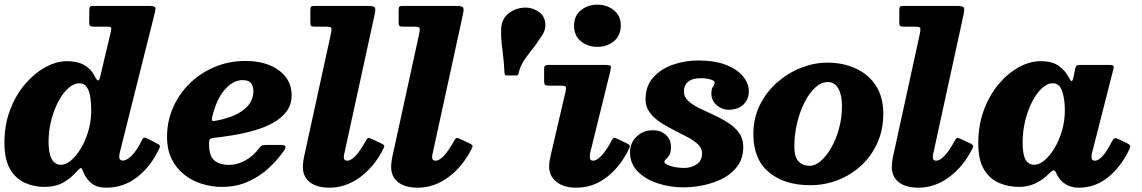

<svg xmlns="http://www.w3.org/2000/svg" viewBox="-28 -806 5032 846"><path d="M672 -147.5Q634.5 -70 575 -24.5Q515.5 21 440.5 21Q400 21 376 2.2Q352 -16.5 340.5 -45Q337 -55 333.5 -61Q329 -72 314.5 -55Q286 -22 251.5 -2.2Q217 17.5 167.5 17.5Q121.5 17.5 81.5 -0.5Q41.5 -18.5 16.5 -60.8Q-8.5 -103 -8.5 -176.5Q-8.5 -257 17 -323.2Q42.5 -389.5 83.8 -437Q125 -484.5 173.2 -510.5Q221.5 -536.5 267.5 -536.5Q313 -536.5 343.5 -519.2Q374 -502 388.5 -471.5Q397.5 -453.5 403.2 -451.8Q409 -450 413.5 -468L461 -669Q463.5 -680.5 461 -684.5Q458.5 -688.5 444 -688.5H386.5Q374 -688.5 369.2 -692Q364.5 -695.5 365 -710.5L365.5 -759.5Q365.5 -771.5 368 -775.8Q370.5 -780 381.5 -780H625.5Q649.5 -780 654.5 -775.2Q659.5 -770.5 654.5 -751L500.5 -136.5Q497.5 -125 497.5 -115.5Q497.5 -98.5 513 -98.5Q531.5 -98.5 554.2 -122.2Q577 -146 597.5 -189Q602 -198 606.5 -199.2Q611 -200.5 620.5 -196L662.5 -174.5Q674.5 -169 676.2 -164.2Q678 -159.5 672 -147.5ZM374 -320Q374 -351.5 369.8 -378.8Q365.5 -406 354.2 -422.5Q343 -439 322.5 -439Q297 -439 272.8 -417.2Q248.5 -395.5 229 -358.8Q209.5 -322 197.8 -276Q186 -230 186 -181.5Q186 -80 241.5 -80Q262 -80 285 -99.2Q308 -118.5 328.2 -151.8Q348.5 -185 361.2 -228.5Q374 -272 374 -320Z M708 -203.5Q708 -271.5 734.5 -332Q761 -392.5 808 -438.5Q855 -484.5 918 -511Q981 -537.5 1054.5 -537.5Q1113.5 -537.5 1159.2 -519Q1205 -500.5 1231 -466.5Q1257 -432.5 1257 -386Q1257 -344.5 1234.5 -314.8Q1212 -285 1174.8 -264.5Q1137.5 -244 1091.8 -231Q1046 -218 998.8 -210.2Q951.5 -202.5 910 -198Q899.5 -196.5 896.2 -192Q893 -187.5 893 -175Q892.5 -119.5 916.2 -99.5Q940 -79.5 982.5 -79.5Q1016.5 -79.5 1051.8 -98.5Q1087 -117.5 1113.5 -152.5Q1119.5 -160 1124.8 -163.8Q1130 -167.5 1144.5 -167.5H1205Q1225 -167.5 1229 -162Q1233 -156.5 1223.5 -142.5Q1195.5 -102 1156.2 -65.5Q1117 -29 1065.2 -5.8Q1013.5 17.5 949.5 17.5Q905.5 17.5 862.8 4.5Q820 -8.5 785 -35.5Q750 -62.5 729 -104.2Q708 -146 708 -203.5ZM919.5 -273.5Q964.5 -281 1002.8 -297.2Q1041 -313.5 1064.5 -340Q1088 -366.5 1088.5 -405Q1088.5 -424.5 1078.5 -438.8Q1068.5 -453 1040.5 -453Q1000 -453 963.8 -412.5Q927.5 -372 908 -295Q904.5 -281 906 -276.2Q907.5 -271.5 919.5 -273.5Z M1622.5 -741 1490 -133Q1487 -122.5 1487 -113.5Q1487 -98 1502 -98Q1519 -98 1539.5 -120.2Q1560 -142.5 1581.5 -181.5Q1588 -193.5 1592 -197Q1596 -200.5 1609.5 -194L1650.5 -175Q1661.5 -169.5 1664.2 -165.8Q1667 -162 1661.5 -151Q1622 -72 1559 -25.5Q1496 21 1423.5 21Q1368 21 1337.2 -3.2Q1306.5 -27.5 1306.5 -70.5Q1306.5 -82 1308.8 -97.8Q1311 -113.5 1314 -125.5L1430 -657Q1433.5 -673.5 1432.2 -681Q1431 -688.5 1409 -688.5H1361.5Q1348 -688.5 1343.8 -691.2Q1339.5 -694 1339.5 -707.5V-760.5Q1339.5 -772.5 1342.5 -776.2Q1345.5 -780 1357.5 -780H1591Q1621 -780 1624.2 -772Q1627.5 -764 1622.5 -741Z M2011.5 -741 1879 -133Q1876 -122.5 1876 -113.5Q1876 -98 1891 -98Q1908 -98 1928.5 -120.2Q1949 -142.5 1970.5 -181.5Q1977 -193.5 1981 -197Q1985 -200.5 1998.5 -194L2039.5 -175Q2050.5 -169.5 2053.2 -165.8Q2056 -162 2050.5 -151Q2011 -72 1948 -25.5Q1885 21 1812.5 21Q1757 21 1726.2 -3.2Q1695.5 -27.5 1695.5 -70.5Q1695.5 -82 1697.8 -97.8Q1700 -113.5 1703 -125.5L1819 -657Q1822.5 -673.5 1821.2 -681Q1820 -688.5 1798 -688.5H1750.5Q1737 -688.5 1732.8 -691.2Q1728.5 -694 1728.5 -707.5V-760.5Q1728.5 -772.5 1731.5 -776.2Q1734.5 -780 1746.5 -780H1980Q2010 -780 2013.2 -772Q2016.5 -764 2011.5 -741Z M2350.5 -635.5Q2335.5 -611 2316.2 -587.5Q2297 -564 2280.8 -539.2Q2264.5 -514.5 2258 -487Q2256 -478.5 2254.2 -476Q2252.5 -473.5 2241.5 -473.5H2210Q2198 -473.5 2196.8 -476.5Q2195.5 -479.5 2194.5 -490Q2192.5 -532 2188.8 -561Q2185 -590 2182.2 -615.8Q2179.5 -641.5 2180 -674Q2180.5 -721.5 2213 -747Q2245.5 -772.5 2289 -772.5Q2319.5 -772.5 2347.2 -753Q2375 -733.5 2375 -694Q2375 -678 2368 -663.8Q2361 -649.5 2350.5 -635.5Z M2501.5 -692.5Q2501.5 -736.5 2531.8 -761Q2562 -785.5 2604 -785.5Q2646.5 -785.5 2677 -761Q2707.5 -736.5 2707.5 -692.5Q2706.5 -648.5 2676.5 -624Q2646.5 -599.5 2604 -599.5Q2562 -599.5 2531.8 -624Q2501.5 -648.5 2501.5 -692.5ZM2661 -491.5 2573 -134.5Q2571 -125 2571 -115Q2571 -98 2585.5 -98Q2601 -98 2621.8 -119.5Q2642.5 -141 2662.5 -178.5Q2670 -193 2674.2 -197Q2678.5 -201 2694.5 -193L2735.5 -173.5Q2750 -166.5 2747 -158.5Q2744 -150.5 2737 -137Q2698 -64 2640.2 -21.5Q2582.5 21 2510.5 21Q2456 21 2423.8 -4.8Q2391.5 -30.5 2391.5 -73Q2391.5 -84.5 2394.2 -100Q2397 -115.5 2399.5 -125.5L2464 -402.5Q2467.5 -419 2464.8 -423.8Q2462 -428.5 2442.5 -428.5H2392Q2377 -428.5 2373.2 -432.5Q2369.5 -436.5 2369.5 -452V-500.5Q2369.5 -514 2374.2 -517Q2379 -520 2391.5 -520H2636Q2659.5 -520 2662.5 -515.5Q2665.5 -511 2661 -491.5Z M3065.5 -130.5Q3065.5 -152.5 3047.5 -169.8Q3029.5 -187 3001.2 -202Q2973 -217 2941.2 -232.8Q2909.5 -248.5 2881 -267.5Q2852.5 -286.5 2834.5 -311Q2816.5 -335.5 2816.5 -368.5Q2816.5 -427 2850.2 -464.8Q2884 -502.5 2937 -521Q2990 -539.5 3048.5 -539.5Q3122 -539.5 3171.8 -519.8Q3221.5 -500 3246.5 -469Q3271.5 -438 3271.5 -403.5Q3271.5 -368 3247.5 -345.2Q3223.5 -322.5 3183 -322.5Q3153 -322.5 3129.8 -342.8Q3106.5 -363 3106.5 -392.5Q3106.5 -415.5 3113.5 -423.5Q3120.5 -431.5 3120.5 -442.5Q3120.5 -451 3101.5 -456.2Q3082.5 -461.5 3061 -461.5Q3021.5 -461.5 3003.5 -445.5Q2985.5 -429.5 2985.5 -403.5Q2985.5 -379 3004.5 -361.5Q3023.5 -344 3053.2 -329.2Q3083 -314.5 3116.5 -299.5Q3150 -284.5 3179.8 -265.5Q3209.5 -246.5 3228.2 -220.8Q3247 -195 3247 -158.5Q3247 -111 3223.8 -77.2Q3200.5 -43.5 3161.5 -22.2Q3122.5 -1 3075.5 9.2Q3028.5 19.5 2981.5 19.5Q2924.5 19.5 2870.8 2Q2817 -15.5 2782.5 -50Q2748 -84.5 2748 -135.5Q2748 -176 2776.8 -204Q2805.5 -232 2848.5 -232Q2883.5 -232 2906 -211.5Q2928.5 -191 2928.5 -159Q2928.5 -134.5 2921.2 -122.5Q2914 -110.5 2906.8 -104.8Q2899.5 -99 2899.5 -92.5Q2899.5 -83 2926.8 -74.5Q2954 -66 2988 -66Q3017.5 -66 3041.5 -82Q3065.5 -98 3065.5 -130.5Z M3291.5 -215Q3291.5 -286.5 3320.5 -344.2Q3349.5 -402 3397.5 -443.8Q3445.5 -485.5 3503 -507.8Q3560.5 -530 3617.5 -530Q3687 -530 3743 -504.2Q3799 -478.5 3831.5 -428.5Q3864 -378.5 3864 -305Q3864 -234 3837.8 -176Q3811.5 -118 3766.2 -76.2Q3721 -34.5 3663.2 -12.2Q3605.5 10 3542.5 10Q3427.5 10 3359.5 -47.5Q3291.5 -105 3291.5 -215ZM3472 -160Q3472 -115.5 3490 -95.5Q3508 -75.5 3540.5 -75.5Q3564 -75.5 3588.8 -96.8Q3613.5 -118 3634.8 -155.2Q3656 -192.5 3669 -240Q3682 -287.5 3682 -340Q3682 -387.5 3665.8 -416Q3649.5 -444.5 3619.5 -444.5Q3590.5 -444.5 3564 -420Q3537.5 -395.5 3516.8 -354.5Q3496 -313.5 3484 -263Q3472 -212.5 3472 -160Z M4217.5 -741 4085 -133Q4082 -122.5 4082 -113.5Q4082 -98 4097 -98Q4114 -98 4134.5 -120.2Q4155 -142.5 4176.5 -181.5Q4183 -193.5 4187 -197Q4191 -200.5 4204.5 -194L4245.5 -175Q4256.5 -169.5 4259.2 -165.8Q4262 -162 4256.5 -151Q4217 -72 4154 -25.5Q4091 21 4018.5 21Q3963 21 3932.2 -3.2Q3901.5 -27.5 3901.5 -70.5Q3901.5 -82 3903.8 -97.8Q3906 -113.5 3909 -125.5L4025 -657Q4028.5 -673.5 4027.2 -681Q4026 -688.5 4004 -688.5H3956.5Q3943 -688.5 3938.8 -691.2Q3934.5 -694 3934.5 -707.5V-760.5Q3934.5 -772.5 3937.5 -776.2Q3940.5 -780 3952.5 -780H4186Q4216 -780 4219.2 -772Q4222.5 -764 4217.5 -741Z M4944.5 -140.5Q4908.5 -68 4852.5 -23.5Q4796.5 21 4726 21Q4691.5 21 4667.5 5.8Q4643.5 -9.5 4631.5 -32Q4628.5 -39 4626.2 -43Q4624 -47 4622.5 -50Q4617.5 -57 4612.5 -55Q4607.5 -53 4597 -43.5Q4570 -15.5 4536.2 1Q4502.5 17.5 4461.5 17.5Q4415 17.5 4374.2 0.2Q4333.5 -17 4308 -58.8Q4282.5 -100.5 4282.5 -174Q4282.5 -254.5 4307.2 -321Q4332 -387.5 4372.8 -435.8Q4413.5 -484 4461.8 -510.2Q4510 -536.5 4557 -536.5Q4607.5 -536.5 4636.8 -516Q4666 -495.5 4682.5 -462.5Q4689 -450 4693.5 -448.8Q4698 -447.5 4702.5 -468L4710 -505Q4712 -513 4716 -516.5Q4720 -520 4732.5 -520H4858.5Q4875.5 -520 4878 -515.8Q4880.5 -511.5 4877 -498L4784 -133Q4781.5 -122.5 4781.5 -113.5Q4781.5 -98 4796.5 -98Q4813 -98 4832 -120.2Q4851 -142.5 4870.5 -181Q4878 -195 4883 -196.8Q4888 -198.5 4900.5 -193L4935 -176.5Q4950 -169.5 4951.8 -163.5Q4953.5 -157.5 4944.5 -140.5ZM4664 -321.5Q4664 -368.5 4652.2 -403.8Q4640.5 -439 4611 -439Q4586 -439 4562.5 -417Q4539 -395 4519.8 -357.5Q4500.5 -320 4489.2 -273.5Q4478 -227 4478 -178.5Q4478 -126.5 4490.5 -103.2Q4503 -80 4530 -80Q4551 -80 4574.2 -99.5Q4597.5 -119 4618 -152.5Q4638.5 -186 4651.2 -229.5Q4664 -273 4664 -321.5Z"/></svg>

Font: Besley* Heavy
Style: Italic
Weight: 800
Italic angle: -13°
Designer: Owen Earl
Foundry: indestructible type*
Version: Version 3.000; ttfautohint (v1.8.3)